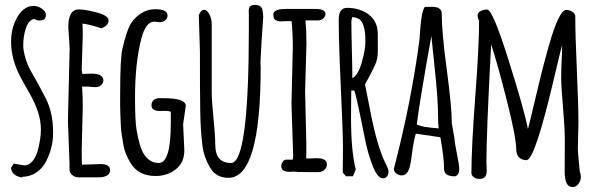

<svg xmlns="http://www.w3.org/2000/svg" viewBox="-20 -698 2377 770"><path d="M35.2 -42 76.7 -34.7Q95.7 -34.7 109.9 -51.3Q124 -67.9 130.9 -92.8Q144 -140.6 144 -177.5Q144 -214.4 131.8 -250.5Q119.6 -286.6 101.8 -317.6Q84 -348.6 66.4 -380.9Q24.4 -457 24.4 -530.3Q24.4 -575.2 39.6 -609.9Q67.9 -674.3 114.7 -674.3Q132.3 -674.3 148.2 -663.1Q164.1 -651.9 164.1 -638.7Q164.1 -615.7 139.6 -615.7Q128.9 -615.7 118.7 -621.6Q86.9 -620.1 75.7 -550.8Q73.2 -535.6 73.2 -515.4Q73.2 -495.1 82 -465.3Q90.8 -435.5 104.2 -412.4Q117.7 -389.2 133.1 -361.1Q148.4 -333 162.1 -306.6Q193.4 -245.6 192.9 -167Q193.4 -106.4 165 -51.3Q151.4 -23.9 126.2 -6.6Q101.1 10.7 68.8 11.2V13.7Q27.8 7.8 23.9 -24.9Z M259.3 -504.9 253.9 -589.4Q253.9 -660.2 295.9 -660.2Q322.8 -660.2 369.1 -647.7Q415.5 -635.3 415.5 -615.7Q415.5 -595.2 386.2 -584.5Q339.8 -600.1 310.5 -603.5Q312 -582 312 -560.5L307.6 -417Q307.6 -416 310.5 -401.4L346.2 -402.8Q394.5 -402.8 394.5 -375.5Q394.5 -364.7 385.7 -356.7Q377 -348.6 363.5 -348.6Q350.1 -348.6 334.5 -350.6H309.1Q312 -312.5 312 -274.9Q312 -274.9 307.6 -93.8Q307.6 -37.6 309.6 -37.6L383.3 -40Q421.4 -40 421.4 -15.6Q421.4 -0.5 408.2 6.3Q395 13.2 378.4 13.2H293.9Q280.8 13.2 270 4.2Q259.3 -4.9 258.8 -17.6V-43.9L252.4 -212.9Z M714.4 -200.7 719.2 -94.7Q719.2 -45.4 684.8 -18.8Q650.4 7.8 604.5 7.8Q535.2 7.8 503.9 -43.9Q481.4 -80.6 475.6 -113Q469.7 -145.5 467.3 -163.1Q464.8 -180.7 463.9 -210.4Q461.9 -252 461.9 -277.3V-320.3Q461.9 -461.4 470.2 -498.8Q478.5 -536.1 489.3 -568.4Q500 -600.6 515.6 -618.2Q553.2 -661.1 602.5 -661.1Q651.9 -661.1 651.9 -635.7Q651.9 -624 642.1 -616.5Q632.3 -608.9 620.1 -608.9L599.1 -611.3Q564.5 -611.3 546.9 -543Q521.5 -445.3 521.5 -307.1Q521.5 -212.9 527.6 -177.5Q533.7 -142.1 541 -118.2Q547.9 -93.8 557.6 -79.1Q580.6 -44.4 616.7 -44.4Q665 -44.4 665 -203.6V-249.5Q657.7 -253.4 641.6 -253.4L622.1 -252.9Q587.4 -252.9 587.4 -275.9Q587.4 -290 597.4 -297.4Q607.4 -304.7 621.6 -304.7V-304.2H635.3Q725.1 -304.2 725.1 -273.4Z M1024.4 -445.8 1025.4 -428.7Q1025.4 15.1 896.5 15.1Q846.7 15.6 822.8 -25.4Q797.9 -67.4 792.5 -108.9Q784.2 -172.9 783 -255.6Q781.7 -338.4 781.7 -494.6L777.3 -637.7Q786.6 -658.7 798.6 -658.7Q810.5 -658.7 819.8 -640.4Q829.1 -622.1 829.1 -601.6V-329.6Q829.1 -293.9 836.2 -223.6Q843.3 -153.3 843.3 -117.7Q843.3 -44.4 906.7 -44.4Q978 -44.4 978 -582V-638.2L977.5 -654.8Q977.5 -666.5 982.9 -672.4Q988.3 -678.2 1001.7 -678.2Q1015.1 -678.2 1022 -673.8Q1028.3 -669.9 1031.2 -662.1Q1035.2 -649.9 1035.6 -629.9L1028.8 -529.3Z M1203.6 -332.5 1208.5 -120.1V-90.3L1208 -62.5H1221.2Q1221.2 -62.5 1250 -63.5Q1291 -63.5 1291 -38.6Q1291 -25.9 1281 -16.8Q1271 -7.8 1257.8 -7.8H1213.9Q1168.5 -7.8 1155.8 -9.8Q1147.9 -8.8 1143.6 -8.8Q1107.9 -8.8 1107.9 -31.2Q1107.9 -40.5 1113.8 -48.8Q1119.6 -57.1 1125.5 -57.6H1153.8L1155.8 -70.8L1148.9 -283.2L1154.3 -505.9Q1154.3 -563 1149.4 -613.3H1130.4L1107.4 -612.3Q1092.8 -612.3 1084.5 -617.9Q1076.2 -623.5 1076.2 -639.2Q1076.2 -662.1 1125.5 -662.1H1244.6Q1285.2 -662.1 1285.2 -641.1Q1285.2 -631.8 1276.4 -624Q1267.6 -616.2 1256.3 -616.2H1205.1Q1209 -575.2 1209 -523.4Z M1392.6 -629.4 1389.2 -615.2Q1389.2 -574.2 1391.1 -496.8Q1393.1 -419.4 1393.1 -384.3Q1416.5 -396.5 1430.9 -448Q1445.3 -499.5 1445.3 -526.9Q1445.3 -554.2 1443.8 -567.1Q1442.4 -580.1 1437.5 -595.7Q1427.7 -627.9 1392.6 -629.4ZM1388.7 -335 1387.7 -226.6Q1387.7 -94.2 1406.7 -18.1L1395.5 8.8H1367.7L1354.5 -5.9Q1355.5 -50.8 1355.5 -106.7Q1355.5 -162.6 1346.9 -345.7Q1338.4 -528.8 1338.4 -619.1Q1338.4 -666.5 1371.6 -666.5Q1423.8 -666.5 1459.5 -639.2Q1495.1 -611.8 1495.1 -561V-490.7Q1495.1 -461.9 1484.4 -438.2Q1473.6 -414.6 1459.5 -388.4Q1445.3 -362.3 1443.8 -359.4Q1449.2 -335 1462.9 -263.7Q1492.2 -107.9 1527.8 -39.6Q1538.1 -20 1538.1 -9Q1538.1 2 1532 9.5Q1525.9 17.1 1515.6 17.1Q1494.6 17.1 1475.3 -31Q1456.1 -79.1 1444.3 -137.7Q1408.7 -316.9 1400.9 -335Z M1739.7 -183.1Q1736.8 -197.8 1736.8 -234.1Q1736.8 -270.5 1732.7 -324.5Q1728.5 -378.4 1720.7 -450Q1712.9 -521.5 1710 -553.7Q1664.6 -302.2 1651.4 -199.2Q1668.5 -188 1739.7 -183.1ZM1792 -203.1 1802.7 -141.6Q1802.7 -129.4 1812.3 -82Q1821.8 -34.7 1821.8 -20V-19Q1821.8 2.9 1805.2 9.3Q1784.2 9.3 1772.5 2.4Q1760.7 -4.4 1760.7 -23.9Q1760.7 -66.4 1746.1 -147.5L1647.5 -162.1Q1638.2 -128.9 1633.3 -89.4Q1628.4 -49.8 1624 -31.7Q1615.2 5.4 1591.3 5.4Q1579.6 5.4 1569.6 -2.2Q1559.6 -9.8 1559.6 -21.5L1562 -30.3Q1629.4 -290.5 1662.1 -537.1Q1663.1 -543.9 1665 -577.1Q1669.9 -650.4 1683.6 -670.4H1717.3Q1731 -670.4 1741.2 -664.1Q1751.5 -657.7 1751.5 -645Q1751.5 -568.8 1771.7 -418.9Q1792 -269 1792 -203.1Z M2244.6 -10.3 2245.1 -138.2Q2245.1 -182.6 2237.8 -268.6Q2230.5 -354.5 2230.5 -384.3Q2230.5 -414.1 2232.4 -455.3Q2234.4 -496.6 2234.4 -517.1Q2230 -503.9 2200.7 -378.9Q2124.5 -55.7 2091.8 -55.7Q2072.3 -55.7 2061.3 -67.4Q2050.3 -79.1 2050.3 -98.6Q2050.3 -146 2012.9 -293.7Q1975.6 -441.4 1949.7 -520Q1930.7 -167.5 1930.7 -43.5Q1930.7 -43.5 1932.1 -13.7Q1932.1 2.4 1925.3 11Q1918.5 19.5 1903.8 19.5Q1889.2 19.5 1879.9 12.5Q1870.6 5.4 1870.6 -4.4Q1870.6 -106.4 1886 -310.1Q1901.4 -513.7 1901.4 -615.7Q1895.5 -625 1895.5 -636.5Q1895.5 -647.9 1907.7 -653.8Q1919.9 -659.7 1934.1 -659.7Q1955.6 -659.7 2019 -458.7Q2082.5 -257.8 2097.2 -180.7Q2101.6 -195.3 2115.5 -254.6Q2129.4 -314 2145 -377.9Q2160.6 -442.4 2179.2 -507.8Q2221.2 -658.2 2250.5 -658.2Q2263.7 -658.2 2275.4 -650.9Q2287.1 -643.6 2287.1 -630.9Q2287.1 -558.6 2293.5 -415Q2299.8 -271.5 2299.8 -206.5L2297.4 -101.1V-100.6Q2297.4 -89.4 2303.2 -29.3L2305.2 -9.8Q2309.6 1 2309.6 12.9Q2309.6 24.9 2300.3 38.6Q2291 52.2 2275.9 52.2Q2244.6 52.2 2244.6 -10.3Z"/></svg>

Font: Amatic
Style: Bold
Weight: 700
Width: 3
Version: Version 2.000; ttfautohint (v0.92-dirty) -l 8 -r 50 -G 50 -x